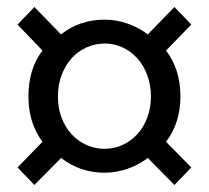

<svg xmlns="http://www.w3.org/2000/svg" viewBox="-20 -642 595 547"><path d="M30 -165 101 -238Q61 -292 61 -367Q61 -446 101 -498L30 -572L78 -622L154 -544Q207 -586 278 -586Q311 -586 343 -575Q375 -564 401 -544L477 -622L525 -572L453 -498Q473 -472 483.5 -439.5Q494 -407 494 -367Q494 -329 483.5 -296.5Q473 -264 453 -238L525 -165L477 -115L401 -192Q375 -172 343 -161Q311 -150 278 -150Q208 -150 154 -192L78 -115ZM278 -218Q305 -218 329 -229Q353 -240 371 -259.5Q389 -279 399.5 -306.5Q410 -334 410 -367Q410 -400 399.5 -428Q389 -456 371 -476Q353 -496 329 -507Q305 -518 278 -518Q251 -518 226.5 -507Q202 -496 184 -476Q166 -456 155.5 -428Q145 -400 145 -367Q145 -334 155.5 -306.5Q166 -279 184 -259.5Q202 -240 226.5 -229Q251 -218 278 -218Z"/></svg>

Font: SpoqaHanSans-Regular
Style: Regular
Weight: 400
Designer: [Spoqa Han Sans] Dong-huui Kim \uAE40 \uB3D9 \uD718  Younghwa Kang \uAC15 \uC601 \uD654  [Noto Sans] Ryoko NISHIZUKA \u8
Foundry: Spoqa (http://www.spoqa-han-sans.com)
Version: Version 2.000